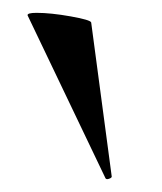

<svg xmlns="http://www.w3.org/2000/svg" viewBox="-20 -751 253 299"><path d="M37 -731Q59 -731 90 -725.5Q121 -720 122 -716L154 -476Q154 -474 149.5 -472.5Q145 -471 144 -474L23 -727Q22 -731 37 -731Z"/></svg>

Font: Cormorant Infant
Style: Bold
Weight: 700
Designer: Christian Thalmann (Catharsis Fonts)
Foundry: Catharsis Fonts
Version: Version 4.000